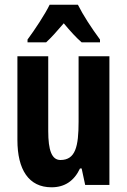

<svg xmlns="http://www.w3.org/2000/svg" viewBox="-20 -786 541 816"><path d="M311 -766H191C173 -728 127 -658 97 -618V-606H176C196 -624 222 -653 251 -687C279 -653 304 -626 327 -606H405V-618C368 -668 333 -722 311 -766ZM445 -547H314V-269C314 -164 301 -106 237 -106C200 -106 185 -147 185 -229V-547H54V-191C54 -65 102 10 199 10C255 10 295 -17 320 -70H327L342 0H445Z"/></svg>

Font: Noto Sans Thai Looped ExtraCondensed
Style: Bold
Weight: 700
Width: 2
Designer: Sasikarn Vongin, Ben Mitchell
Foundry: The Fontpad Ltd
Version: Version 1.001